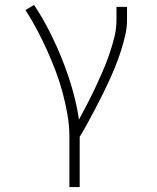

<svg xmlns="http://www.w3.org/2000/svg" viewBox="-20 -558 640 783"><path d="M263 205V0Q263 -46 255 -91.5Q247 -137 235 -181.5Q223 -226 206.5 -269.5Q190 -313 171 -355Q152 -397 130.5 -437.5Q109 -478 84 -517L119 -538Q154 -485 182.5 -428.5Q211 -372 234.5 -313Q258 -254 275.5 -193Q293 -132 302 -70Q319 -102 336 -134.5Q353 -167 368.5 -200Q384 -233 398.5 -266.5Q413 -300 425 -334.5Q437 -369 446 -404.5Q455 -440 455 -477V-530H498V-477Q498 -445 490.5 -413Q483 -381 473 -350Q463 -319 451 -289Q439 -259 425.5 -229.5Q412 -200 397.5 -171Q383 -142 368 -113.5Q353 -85 337.5 -56.5Q322 -28 305 0V205Z"/></svg>

Font: Iosevka Slab XLtEx
Style: Regular
Weight: 200
Width: 7
Monospace: yes
Designer: Belleve Invis
Foundry: Belleve Invis
Version: Version 11.1.0; ttfautohint (v1.8.3)